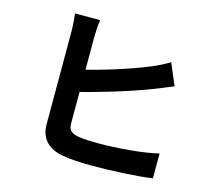

<svg xmlns="http://www.w3.org/2000/svg" viewBox="-112 -928 1224 1089"><g transform="rotate(15 500.0 -383.5)"><path d="M345.8 -787.7H198.4C202.4 -763.1 205.7 -713.1 205.7 -683.6C205.7 -621.5 205.7 -254 205.7 -139.3C205.7 -52.4 256.3 -5.2 342.8 10.7C386 17.7 446.3 21.8 511.2 21.8C621.6 21.8 772.9 15.1 867.5 1.6V-144.6C785.1 -122.6 623.7 -110 519 -110C474.4 -110 433.4 -111.6 403.6 -116.1C358.6 -124.7 338.7 -135.8 338.7 -179.2C338.7 -254.7 338.7 -622 338.7 -683.6C338.7 -712.2 341.5 -757.4 345.8 -787.7ZM280 -480.8 280.8 -349.9C416.8 -381.2 616.8 -441.5 734.3 -487.2C767.6 -499.5 812.5 -518.8 851 -534.6L797.4 -661.4C757.7 -637.7 724.2 -621.6 688.2 -607.2C584.1 -563.7 408.4 -508.7 280 -480.8Z"/></g></svg>

Font: Source Han Sans JP VF
Style: Regular
Weight: 250
Designer: Ryoko NISHIZUKA 西塚涼子 (kana, bopomofo & ideographs); Paul D. Hunt (Latin, Greek & Cyrillic); Sandoll Communications 산돌커뮤니
Foundry: Adobe
Version: Version 2.004;hotconv 1.0.118;makeotfexe 2.5.65603